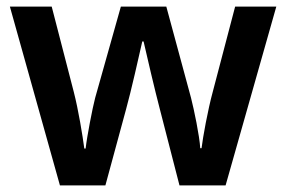

<svg xmlns="http://www.w3.org/2000/svg" viewBox="-20 -629 870 583"><path d="M465 -299 525 -66H665L819 -609H694L626 -350C611 -295 596 -212 592 -179H588C586 -216 569 -297 560 -332L485 -609H347L269 -332C261 -302 244 -214 240 -178H236C231 -216 218 -296 204 -350L137 -609H10L162 -66H300L363 -298C377 -348 404 -467 412 -503H416C424 -467 452 -348 465 -299Z"/></svg>

Font: Noto Sans Malayalam UI SemiBold
Style: Regular
Weight: 600
Designer: Jelle Bosma - Monotype Design Team
Foundry: Monotype Imaging Inc.
Version: Version 2.104